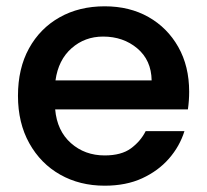

<svg xmlns="http://www.w3.org/2000/svg" viewBox="-20 -580 657 609"><path d="M565 -164Q550 -116 516 -77Q482 -38 431 -14.5Q380 9 312 9Q233 9 171 -26Q109 -61 73 -125.5Q37 -190 37 -276Q37 -363 72 -426.5Q107 -490 169 -525Q231 -560 312 -560Q391 -560 451 -526Q511 -492 545.5 -431Q580 -370 580 -289Q580 -275 579 -261Q578 -247 576 -233H155Q161 -165 205 -126Q249 -87 312 -87Q365 -87 395.5 -109.5Q426 -132 442 -164ZM307 -464Q249 -464 207 -427Q165 -390 156 -325H461Q460 -389 415.5 -426.5Q371 -464 307 -464Z"/></svg>

Font: Poppins Medium
Style: Regular
Weight: 500
Designer: Ninad Kale (Devanagari), Jonny Pinhorn (Latin)
Version: Version 5.002